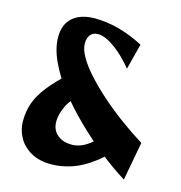

<svg xmlns="http://www.w3.org/2000/svg" viewBox="-114 -864 930 987"><g transform="rotate(15 351.0 -370.5)"><path d="M628 0Q560 -42 488 -99.5Q416 -157 348.5 -223Q281 -289 227.5 -358Q174 -427 143 -494.5Q112 -562 112 -621Q112 -690 154.5 -726Q197 -762 271 -762Q332 -762 397 -745Q462 -728 531 -692L496 -555Q461 -597 427 -626.5Q393 -656 362.5 -672Q332 -688 308 -688Q281 -688 267 -671Q253 -654 253 -623Q253 -593 276 -553Q299 -513 339.5 -468.5Q380 -424 432.5 -377.5Q485 -331 545 -287Q605 -243 666 -205ZM247 21Q181 21 137 -4.5Q93 -30 71 -70.5Q49 -111 49 -156Q49 -209 65 -254Q81 -299 118 -346Q155 -393 217 -450L306 -371Q255 -323 235 -279Q215 -235 215 -199Q215 -154 245.5 -128.5Q276 -103 324 -104Q353 -104 382.5 -118.5Q412 -133 447 -166.5Q482 -200 529 -257L595 -190Q530 -107 469.5 -61Q409 -15 353.5 3Q298 21 247 21Z"/></g></svg>

Font: Marhey Medium
Style: Regular
Weight: 500
Designer: Nur Syamsi & Bustanul Arifin
Foundry: Namelatype
Version: Version 1.000